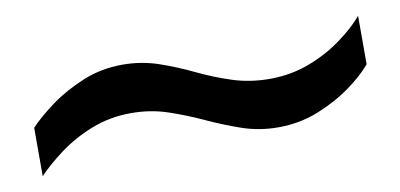

<svg xmlns="http://www.w3.org/2000/svg" viewBox="-34 -459 667 320"><g transform="rotate(-10 300.0 -299.0)"><path d="M18 -213V-295Q33 -311 57.5 -329Q82 -347 113.5 -360Q145 -373 181 -373Q213 -373 242 -363Q271 -353 299 -339.5Q327 -326 356.5 -316.5Q386 -307 419 -307Q455 -307 486.5 -319Q518 -331 543 -349.5Q568 -368 582 -385V-303Q568 -286 543 -268Q518 -250 486.5 -237.5Q455 -225 419 -225Q387 -225 358 -235Q329 -245 301 -258Q273 -271 243.5 -281Q214 -291 181 -291Q145 -291 113.5 -278.5Q82 -266 57.5 -247.5Q33 -229 18 -213Z"/></g></svg>

Font: Chivo Mono
Style: Regular
Weight: 400
Monospace: yes
Designer: Hector Gatti
Foundry: Omnibus-Type
Version: Version 1.008; ttfautohint (v1.8.4.7-5d5b)